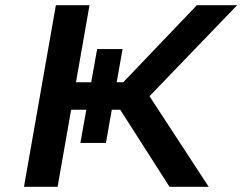

<svg xmlns="http://www.w3.org/2000/svg" viewBox="-20 -720 934 740"><path d="M404.4 -350 738.8 -700H894L543.8 -336.2ZM72.4 0 195.4 -700H325L202 0ZM202.8 -297 219.4 -403H484.6L467.8 -297ZM289.8 -169 354.4 -531H452.4L388.2 -169ZM633.4 0 400.8 -363.6 540 -374 784.4 0Z"/></svg>

Font: Overpass
Style: Italic
Weight: 400
Italic angle: -10°
Designer: Delve Withrington, Dave Bailey, Thomas Jockin
Foundry: Delve Fonts LLC
Version: Version 4.000